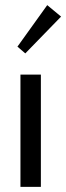

<svg xmlns="http://www.w3.org/2000/svg" viewBox="-20 -732 259 752"><path d="M48.3 0ZM165 -711.9 219.2 -667 79.1 -522.9 48.3 -549.3ZM60.1 -439.9H140.1V0H60.1Z"/></svg>

Font: Pfennig
Style: Medium
Weight: 500
Version: Version 20120410 ; ttfautohint (v0.8)